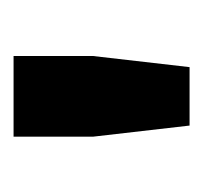

<svg xmlns="http://www.w3.org/2000/svg" viewBox="-28 -712 293 276"><g transform="rotate(-90 118.0 -573.5)"><path d="M60 -586V-700H176V-586L160 -447H76Z"/></g></svg>

Font: Chakra Petch SemiBold
Style: Regular
Weight: 600
Designer: Katatrad Aksorn Co.,Ltd.
Foundry: Cadson Demak Co.,Ltd.
Version: Version 1.000; ttfautohint (v1.6)